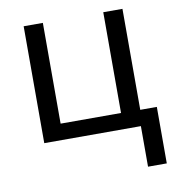

<svg xmlns="http://www.w3.org/2000/svg" viewBox="-81 -609 794 867"><g transform="rotate(-10 316.0 -175.0)"><path d="M614 186H528V0H85V-536H173V-74H450V-536H538V-73H614Z"/></g></svg>

Font: Go Noto Current
Style: Regular
Weight: 400
Designer: Monotype Design Team
Foundry: Monotype Imaging Inc.
Version: Version 2.007; ttfautohint (v1.8) -l 8 -r 50 -G 200 -x 14 -D